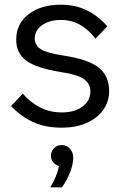

<svg xmlns="http://www.w3.org/2000/svg" viewBox="-20 -528 532 818"><path d="M27 -76 77 -129Q109 -92 150.5 -70.5Q192 -49 244 -49Q298 -49 331.5 -74Q365 -99 365 -139Q365 -172 336.5 -191.5Q308 -211 239 -221Q134 -238 91.5 -270Q49 -302 49 -359Q49 -427 102 -467.5Q155 -508 239 -508Q301 -508 350 -484Q399 -460 437 -416L387 -363Q359 -400 322.5 -421.5Q286 -443 239 -443Q190 -443 159 -420.5Q128 -398 128 -363Q128 -335 154 -318.5Q180 -302 246 -292Q355 -276 400 -240.5Q445 -205 445 -140Q445 -94 419 -58.5Q393 -23 347.5 -3.5Q302 16 244 16Q172 16 120 -8.5Q68 -33 27 -76ZM244 270H194Q208 248 218 223.5Q228 199 231 179Q216 175 206.5 163Q197 151 197 136Q197 117 210 103.5Q223 90 242 90Q264 90 278 105.5Q292 121 292 144Q292 173 277.5 208.5Q263 244 244 270Z"/></svg>

Font: Wix Madefor Text
Style: Regular
Weight: 400
Designer: Dalton Maag Ltd
Foundry: Dalton Maag Ltd
Version: Version 3.100